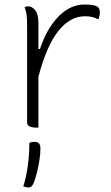

<svg xmlns="http://www.w3.org/2000/svg" viewBox="-20 -560 490 850"><path d="M150 5H140Q124 5 112 0Q100 -5 100 -18V-442Q100 -477 98 -493Q96 -509 89 -529Q97 -532 105 -532Q122 -532 136 -514.5Q150 -497 150 -459V-343H157Q186 -432 238 -486Q290 -540 354 -540Q404 -540 415 -527Q422 -520 422 -506Q422 -490 416 -476H410Q403 -481 389.5 -484.5Q376 -488 356 -488Q290 -488 238 -422.5Q186 -357 150 -220ZM110 73Q118 68 134 68Q159 68 159 97Q159 121 154.5 149.5Q150 178 143.5 203.5Q137 229 131 246Q122 270 107 270Q96 270 83 265Q95 230 102.5 177.5Q110 125 110 73Z"/></svg>

Font: Recursive Sn Csl St Lt
Style: Regular
Weight: 300
Version: Version 1.079;hotconv 1.0.112;makeotfexe 2.5.65598; ttfautoh